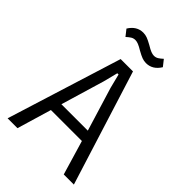

<svg xmlns="http://www.w3.org/2000/svg" viewBox="-261 -999 1100 1100"><g transform="rotate(45 289.5 -448.5)"><path d="M476 0 414 -209H163L101 0H21L239 -698H339L558 0ZM315 -540 293 -627H283L261 -540L182 -275H396ZM358 -784Q341 -784 325 -790Q309 -796 284 -810Q261 -824 247 -829.5Q233 -835 222 -835Q207 -835 195 -827.5Q183 -820 169 -807L139 -845Q171 -897 224 -897Q241 -897 257 -891Q273 -885 298 -871Q321 -857 335 -851.5Q349 -846 360 -846Q375 -846 387 -853.5Q399 -861 413 -874L443 -836Q411 -784 358 -784Z"/></g></svg>

Font: IBM Plex Sans Condensed
Style: Regular
Weight: 400
Width: 3
Designer: Mike Abbink, Paul van der Laan, Pieter van Rosmalen
Foundry: Bold Monday
Version: Version 1.1